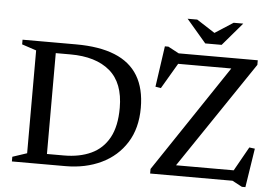

<svg xmlns="http://www.w3.org/2000/svg" viewBox="-58 -952 1518 1062"><g transform="rotate(5 701.0 -421.0)"><path d="M610.5 -347Q610.5 -485.5 532.2 -551.8Q454 -618 313 -618H171.5L167.5 -676H338.5Q468.5 -676 554.8 -641Q641 -606 683.8 -535Q726.5 -464 726.5 -357Q726.5 -243.5 676.2 -163.8Q626 -84 538.2 -42Q450.5 0 339 0H167.5L171.5 -58H325.5Q412.5 -58 476.5 -87.8Q540.5 -117.5 575.5 -181Q610.5 -244.5 610.5 -347ZM42 0V-26L122 -52.5V-623.5L42 -650V-676H231.5V0ZM1348 -676V-650.5L936 -40L906.5 -58H1268.5L1343.5 -191.5L1374.5 -187.5L1341 29H1321.5L1267 0H809.5V-25.5L1218.5 -636.5L1252.5 -618H911L827.5 -476L797 -481L829.5 -708H849L909 -676ZM1105 -800H1087L1197 -871H1250.5L1141.5 -743.5H1050.5L941.5 -871H995Z"/></g></svg>

Font: Newsreader 16pt Medium
Style: Regular
Weight: 500
Designer: Hugues Gentile
Foundry: Production Type
Version: Version 1.003